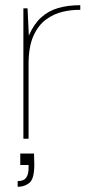

<svg xmlns="http://www.w3.org/2000/svg" viewBox="-20 -534 355 739"><path d="M70 0V-502H86L91 -397Q110 -441 138 -466.5Q166 -492 203.5 -503Q241 -514 289 -514V-496H280Q253 -496 220.5 -488.5Q188 -481 158 -459.5Q128 -438 109 -396.5Q90 -355 90 -287V0ZM48 185V163Q72 163 81 149.5Q90 136 90 113V101H58V57H111Q111 68 111.5 79.5Q112 91 112 100Q112 154 93.5 169.5Q75 185 48 185Z"/></svg>

Font: DM Sans 16pt Thin
Style: Regular
Weight: 250
Version: Version 4.004;gftools[0.9.30]